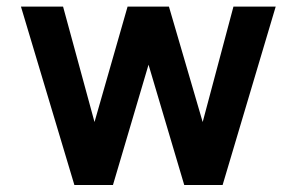

<svg xmlns="http://www.w3.org/2000/svg" viewBox="-20 -537 874 568"><path d="M638.6 10.2H525L419.4 -345.6L314.2 10.2H200L42 -517.4H166.6L259.6 -176L357.4 -517.4H479.8L579.6 -176L670.6 -517.4H795.6Z"/></svg>

Font: SUIT Variable
Style: Regular
Weight: 400
Designer: Sunn Youn; Korean Glyphs from Source Han Sans (Sandoll Communications; Soo-young Jang, Joo-yeon Kang)
Foundry: Sunn
Version: Version 1.150;FEAKit 1.0